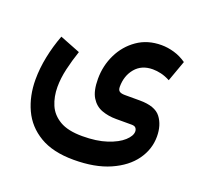

<svg xmlns="http://www.w3.org/2000/svg" viewBox="-116 -537 950 911"><g transform="rotate(20 359.0 -81.0)"><path d="M343.8 246.1Q238.8 246.1 172.4 206.5Q106 167 75 99.6Q43.9 32.2 43.9 -50.8Q43.9 -106.4 55.9 -165.8Q67.9 -225.1 89.8 -283.2L192.9 -242.7Q176.3 -193.8 165 -145.3Q153.8 -96.7 153.8 -53.2Q153.8 -3.9 171.1 36.9Q188.5 77.6 230 102.1Q271.5 126.5 343.8 126.5Q416 126.5 467.3 109.4Q518.6 92.3 545.9 67.4Q573.2 42.5 573.2 20Q573.2 10.3 567.4 2.7Q561.5 -4.9 545.9 -4.9H466.8Q427.7 -4.9 394.5 -17.1Q361.3 -29.3 341.3 -61.8Q321.3 -94.2 321.3 -154.8Q321.3 -221.2 349.4 -278.8Q377.4 -336.4 429 -372.3Q480.5 -408.2 550.8 -408.2Q582.5 -408.2 615.2 -398.7Q647.9 -389.2 677.2 -368.7L639.2 -263.2Q615.2 -275.9 593.3 -281Q571.3 -286.1 551.3 -286.1Q495.1 -286.1 463.4 -248.3Q431.6 -210.4 431.6 -154.8Q431.6 -138.2 440.4 -132.1Q449.2 -126 467.8 -126H543Q620.6 -126 649.4 -88.1Q678.2 -50.3 678.2 7.8Q678.2 71.8 639.4 126Q600.6 180.2 525.9 213.1Q451.2 246.1 343.8 246.1Z"/></g></svg>

Font: Vazirmatn RD UI FD SemiBold
Style: Regular
Weight: 600
Designer: Saber Rastikerdar
Foundry: Saber Rastikerdar
Version: Version 33.003